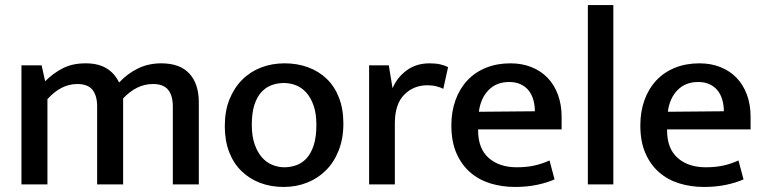

<svg xmlns="http://www.w3.org/2000/svg" viewBox="-20 -731 3030 761"><path d="M168 0H65V-472H145L159 -409Q192 -442 230 -461Q268 -480 319 -480Q370 -480 402.5 -460Q435 -440 452 -404Q486 -440 527.5 -460Q569 -480 619 -480Q693 -480 730.5 -439.5Q768 -399 768 -325V0H665V-309Q665 -352 646.5 -375Q628 -398 586 -398Q522 -398 468 -341V0H365V-309Q365 -352 346.5 -375Q328 -398 286 -398Q222 -398 168 -338Z M1341 -241Q1341 -182 1322.5 -135Q1304 -88 1272 -56Q1240 -24 1197 -7Q1154 10 1104 10Q1054 10 1011.5 -6Q969 -22 937.5 -52.5Q906 -83 888.5 -128Q871 -173 871 -231Q871 -291 889.5 -337Q908 -383 940 -415Q972 -447 1015 -463.5Q1058 -480 1108 -480Q1158 -480 1200.5 -464.5Q1243 -449 1274.5 -419Q1306 -389 1323.5 -344Q1341 -299 1341 -241ZM1234 -236Q1234 -281 1223 -312.5Q1212 -344 1194 -364Q1176 -384 1153 -393Q1130 -402 1105 -402Q1081 -402 1058 -394Q1035 -386 1017 -367Q999 -348 988.5 -316Q978 -284 978 -236Q978 -192 989 -160Q1000 -128 1018 -107.5Q1036 -87 1059.5 -77.5Q1083 -68 1107 -68Q1131 -68 1154 -76Q1177 -84 1195 -103.5Q1213 -123 1223.5 -155.5Q1234 -188 1234 -236Z M1443 0V-472H1521L1536 -381Q1553 -423 1591 -451.5Q1629 -480 1683 -480Q1707 -480 1724.5 -476Q1742 -472 1756 -465L1737 -379Q1725 -385 1709.5 -389Q1694 -393 1674 -393Q1619 -393 1582 -355.5Q1545 -318 1545 -242V0Z M2206 -218H1875V-214Q1875 -142 1917 -105Q1959 -68 2028 -68Q2066 -68 2096.5 -74.5Q2127 -81 2158 -95L2178 -20Q2149 -7 2109 1.5Q2069 10 2021 10Q1970 10 1924 -4Q1878 -18 1843.5 -48Q1809 -78 1789 -124Q1769 -170 1769 -234Q1769 -289 1785.5 -334.5Q1802 -380 1832.5 -412.5Q1863 -445 1906.5 -462.5Q1950 -480 2003 -480Q2049 -480 2086.5 -465Q2124 -450 2150.5 -422.5Q2177 -395 2191.5 -355.5Q2206 -316 2206 -268ZM2100 -290Q2100 -314 2094 -335Q2088 -356 2076 -371.5Q2064 -387 2044.5 -396.5Q2025 -406 1998 -406Q1948 -406 1916.5 -374Q1885 -342 1878 -288Z M2310 0V-711H2411V0Z M2955 -218H2624V-214Q2624 -142 2666 -105Q2708 -68 2777 -68Q2815 -68 2845.5 -74.5Q2876 -81 2907 -95L2927 -20Q2898 -7 2858 1.5Q2818 10 2770 10Q2719 10 2673 -4Q2627 -18 2592.5 -48Q2558 -78 2538 -124Q2518 -170 2518 -234Q2518 -289 2534.5 -334.5Q2551 -380 2581.5 -412.5Q2612 -445 2655.5 -462.5Q2699 -480 2752 -480Q2798 -480 2835.5 -465Q2873 -450 2899.5 -422.5Q2926 -395 2940.5 -355.5Q2955 -316 2955 -268ZM2849 -290Q2849 -314 2843 -335Q2837 -356 2825 -371.5Q2813 -387 2793.5 -396.5Q2774 -406 2747 -406Q2697 -406 2665.5 -374Q2634 -342 2627 -288Z"/></svg>

Font: Mukta Vaani Medium
Style: Regular
Weight: 500
Designer: Noopur Datye, Girish Dalvi, Yashodeep Gholap, Pallavi Karambelkar
Foundry: Ek Type
Version: Version 2.538;PS 1.000;hotconv 16.6.51;makeotf.lib2.5.65220;